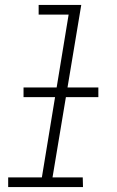

<svg xmlns="http://www.w3.org/2000/svg" viewBox="-20 -755 472 775"><path d="M13 0H315L314 -39H192L308 -735H136V-696H257L149 -39H13ZM75 -363H377V-402H75Z"/></svg>

Font: Iosevka Sparkle XLtObl
Style: Regular
Weight: 200
Italic angle: -9°
Designer: Belleve Invis
Foundry: Belleve Invis
Version: Version 4.5.0; ttfautohint (v1.8.3)